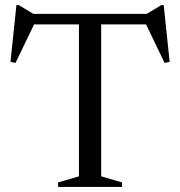

<svg xmlns="http://www.w3.org/2000/svg" viewBox="-20 -740 713 760"><path d="M292.5 -659.5H380.5V-42L463 -18V0H210V-18L292.5 -42ZM603 -643.5H70L119.5 -653L41.5 -491L21.5 -495L45 -720H54L125.5 -677L81.5 -685H591.5L547.5 -677L619 -720H628L651.5 -495L631.5 -491L553.5 -653Z"/></svg>

Font: Newsreader 36pt
Style: Regular
Weight: 400
Designer: Hugues Gentile
Foundry: Production Type
Version: Version 1.003